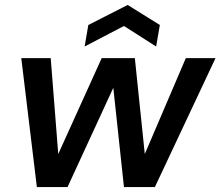

<svg xmlns="http://www.w3.org/2000/svg" viewBox="-20 -756 891 776"><path d="M129 0 66 -521H185L216 -126H212L391 -521H525L566 -126H562L731 -521H851L606 0H481L437 -410H442L253 0ZM322 -568 337 -655 496 -736 626 -655 611 -568 481 -651Z"/></svg>

Font: DM Sans 10pt SemiBold
Style: Italic
Weight: 600
Italic angle: -10°
Version: Version 4.004;gftools[0.9.30]